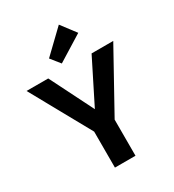

<svg xmlns="http://www.w3.org/2000/svg" viewBox="-225 -1093 1108 1221"><g transform="rotate(-30 329.5 -483.0)"><path d="M254.4 0V-264.2L11.2 -703.1H170.4L340.8 -363.3H318.4L488.8 -703.1H647.9L405.3 -265.1V0ZM293 -742.2 238.3 -810.5 399.9 -965.8 481 -858.9Z"/></g></svg>

Font: Schibsted Grotesk
Style: Bold
Weight: 700
Designer: Bakken & Baeck AS, Henrik Kongsvoll
Foundry: Schibsted ASA
Version: Version 1.100;gftools[0.9.25]